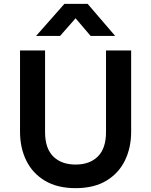

<svg xmlns="http://www.w3.org/2000/svg" viewBox="-20 -962 785 997"><path d="M372.5 15Q277.5 15 213.2 -23.5Q149 -62 116.5 -128.2Q84 -194.5 84 -278V-700H214V-276.5Q214 -191.5 256.5 -149.5Q299 -107.5 372.5 -107.5Q446 -107.5 488.2 -149.5Q530.5 -191.5 530.5 -276.5V-700H661V-278Q661 -194.5 628.5 -128.2Q596 -62 532 -23.5Q468 15 372.5 15ZM167.5 -775.5 314.5 -942H435L578 -775.5H450.5L372.5 -867L292 -775.5Z"/></svg>

Font: Geologica Roman Medium
Style: Regular
Weight: 500
Designer: Sindre Bremnes, Frode Helland
Foundry: Monokrom Skriftforlag AS
Version: Version 1.010;gftools[0.9.28]